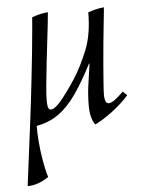

<svg xmlns="http://www.w3.org/2000/svg" viewBox="-51 -497 588 778"><g transform="rotate(-5 243.0 -107.5)"><path d="M30 240Q49 92 62 -11Q75 -114 82.5 -183.5Q90 -253 95 -299Q100 -345 102.5 -377.5Q105 -410 108 -440Q140 -452 173 -455Q169 -410 162.5 -357.5Q156 -305 150.5 -254Q145 -203 141 -162.5Q137 -122 137 -99Q137 -78 140.5 -69.5Q144 -61 151 -61Q167 -61 193.5 -92.5Q220 -124 254 -176Q286 -226 311 -289Q336 -352 336 -440Q368 -452 401 -455Q399 -434 395 -396.5Q391 -359 386.5 -314Q382 -269 378.5 -225.5Q375 -182 372.5 -148Q370 -114 370 -99Q370 -88 373.5 -77Q377 -66 387 -66Q397 -66 412.5 -77.5Q428 -89 447 -108L464 -92Q436 -60 397 -30.5Q358 -1 325 15Q305 -11 305 -64Q305 -103 310 -142Q315 -181 323 -233H321Q285 -163 251 -114Q217 -65 178 -37Q139 -9 88 0Q87 27 90.5 67.5Q94 108 101 147Q108 186 116 210Q73 240 30 240Z"/></g></svg>

Font: Bona Nova SC
Style: Italic
Weight: 400
Italic angle: -4°
Designer: Mateusz Machalski
Foundry: Capitalics
Version: Version 4.001; ttfautohint (v1.8.4.7-5d5b)